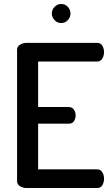

<svg xmlns="http://www.w3.org/2000/svg" viewBox="-20 -947 562 967"><path d="M113 0Q96 0 81 -9Q66 -18 66 -35V-696Q66 -713 81 -722Q96 -731 113 -731H469Q488 -731 496 -716Q504 -701 504 -685Q504 -666 495 -651.5Q486 -637 469 -637H172V-408H326Q343 -408 352 -395Q361 -382 361 -365Q361 -351 353 -337.5Q345 -324 326 -324H172V-94H469Q486 -94 495 -80Q504 -66 504 -46Q504 -30 496 -15Q488 0 469 0ZM288 -831Q269 -831 255 -845.5Q241 -860 241 -879Q241 -898 255 -912.5Q269 -927 288 -927Q308 -927 321.5 -912.5Q335 -898 335 -879Q335 -860 321.5 -845.5Q308 -831 288 -831Z"/></svg>

Font: Dosis SemiBold
Style: Regular
Weight: 600
Designer: EdgarTolentino, PabloImpallari, IginoMarini
Foundry: EdgarTolentino, PabloImpallari, IginoMarini
Version: Version 3.001; ttfautohint (v1.8.2)